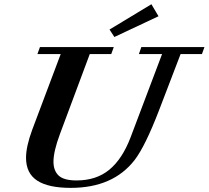

<svg xmlns="http://www.w3.org/2000/svg" viewBox="-20 -889 1002 922"><path d="M529.3 -711.4 505.9 -747.1 707 -868.7 741.2 -811ZM319.8 13.2Q211.4 13.2 158.2 -22Q105 -57.1 105 -131.3Q105 -185.5 134.8 -266.1L271.5 -629.4H159.7L171.9 -663.1H526.4L514.2 -629.4H411.1L268.1 -246.1Q236.8 -162.1 236.8 -112.8Q236.8 -69.3 261.7 -45.9Q286.6 -22.5 347.7 -22.5Q442.4 -22.5 504.9 -74Q567.4 -125.5 606.9 -229L758.3 -629.4H647L658.7 -663.1H961.9L949.7 -629.4H847.2L744.1 -360.4Q677.7 -187.5 626.5 -120.6Q522.9 13.2 319.8 13.2Z"/></svg>

Font: Elstob 10pt
Style: Bold Italic
Weight: 700
Italic angle: -20°
Designer: Peter S. Baker
Version: Version 1.015